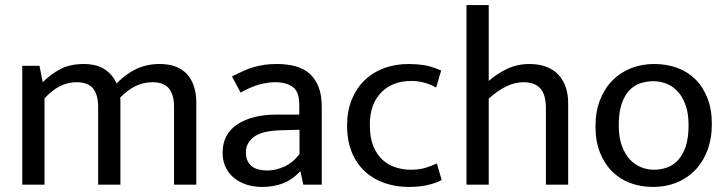

<svg xmlns="http://www.w3.org/2000/svg" viewBox="-20 -730 2873 759"><path d="M156 0H68V-470H136L149 -405Q182 -438 220 -457.5Q258 -477 311 -477Q361 -477 393 -456.5Q425 -436 441 -400Q476 -437 518 -457Q560 -477 611 -477Q683 -477 719.5 -436.5Q756 -396 756 -324V0H668V-308Q668 -355 648 -380Q628 -405 582 -405Q514 -405 455 -344Q456 -339 456 -334Q456 -329 456 -324V0H368V-308Q368 -355 348 -380Q328 -405 282 -405Q214 -405 156 -341Z M897 -428Q921 -440 942 -449.5Q963 -459 984 -465Q1005 -471 1027 -474Q1049 -477 1075 -477Q1114 -477 1146.5 -468.5Q1179 -460 1202.5 -440Q1226 -420 1239 -387.5Q1252 -355 1252 -306V0H1179L1168 -52H1166Q1135 -19 1098 -5Q1061 9 1016 9Q982 9 953.5 -0.5Q925 -10 904 -27.5Q883 -45 871.5 -70Q860 -95 860 -126Q860 -200 918.5 -238.5Q977 -277 1073 -277H1163V-317Q1163 -368 1137 -386.5Q1111 -405 1067 -405Q1041 -405 1007.5 -396.5Q974 -388 931 -364ZM1164 -217 1090 -215Q1015 -213 983.5 -188.5Q952 -164 952 -129Q952 -108 959 -93.5Q966 -79 977.5 -71Q989 -63 1004.5 -59.5Q1020 -56 1037 -56Q1070 -56 1104 -71.5Q1138 -87 1164 -121Z M1604 -59Q1636 -59 1660 -66Q1684 -73 1707 -84L1726 -18Q1672 9 1597 9Q1546 9 1501.5 -6Q1457 -21 1423.5 -51.5Q1390 -82 1371 -127.5Q1352 -173 1352 -234Q1352 -290 1370 -335Q1388 -380 1420 -411.5Q1452 -443 1497 -460Q1542 -477 1596 -477Q1627 -477 1656.5 -472.5Q1686 -468 1724 -451L1704 -384Q1658 -410 1605 -410Q1532 -410 1487 -364.5Q1442 -319 1442 -237Q1442 -186 1456 -152Q1470 -118 1493 -97.5Q1516 -77 1545 -68Q1574 -59 1604 -59Z M1912 0H1824V-710H1912V-410Q1945 -439 1985 -458Q2025 -477 2073 -477Q2112 -477 2141 -465.5Q2170 -454 2188.5 -433.5Q2207 -413 2216.5 -385Q2226 -357 2226 -324V0H2138V-302Q2138 -356 2116 -380.5Q2094 -405 2049 -405Q2015 -405 1980.5 -388Q1946 -371 1912 -340Z M2794 -240Q2794 -181 2776 -134.5Q2758 -88 2726.5 -56Q2695 -24 2653 -7.5Q2611 9 2562 9Q2513 9 2471.5 -6.5Q2430 -22 2399.5 -52.5Q2369 -83 2351.5 -127.5Q2334 -172 2334 -230Q2334 -289 2352 -335Q2370 -381 2401.5 -412.5Q2433 -444 2475 -460.5Q2517 -477 2566 -477Q2615 -477 2656.5 -462Q2698 -447 2728.5 -417Q2759 -387 2776.5 -342.5Q2794 -298 2794 -240ZM2702 -235Q2702 -282 2690 -315Q2678 -348 2658.5 -369Q2639 -390 2614 -399.5Q2589 -409 2563 -409Q2537 -409 2512 -401Q2487 -393 2468 -373Q2449 -353 2437.5 -319.5Q2426 -286 2426 -235Q2426 -188 2438 -154.5Q2450 -121 2469.5 -100Q2489 -79 2514 -69Q2539 -59 2565 -59Q2591 -59 2616 -67.5Q2641 -76 2660 -96.5Q2679 -117 2690.5 -150.5Q2702 -184 2702 -235Z"/></svg>

Font: Mukta Malar
Style: Regular
Weight: 400
Designer: Aadarsh Rajan, Girish Dalvi, Yashodeep Gholap
Foundry: Ek Type
Version: Version 2.538;PS 1.000;hotconv 16.6.51;makeotf.lib2.5.65220;